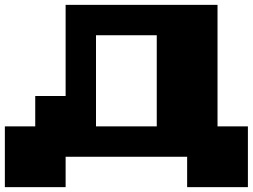

<svg xmlns="http://www.w3.org/2000/svg" viewBox="-20 -770 1040 790"><path d="M875 -250H1000V0H750V-125H250V0H0V-250H125V-375H250V-750H875ZM375 -250H625V-625H375Z"/></svg>

Font: Press Start 2P
Style: Regular
Weight: 400
Designer: CodeMan38
Foundry: CodeMan38
Version: Version 3.000